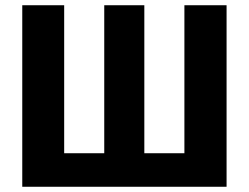

<svg xmlns="http://www.w3.org/2000/svg" viewBox="-20 -713 949 733"><path d="M845 0H65V-693H225V-128H378V-693H531V-128H684V-693H845Z"/></svg>

Font: Fira Sans BGR
Style: Bold
Weight: 700
Designer: bBox Type GmbH & Carrois Corporate GbR & Edenspiekermann AG
Foundry: bBox Type GmbH & Carrois Corporate GbR & Edenspiekermann AG
Version: Version 4.301